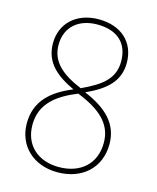

<svg xmlns="http://www.w3.org/2000/svg" viewBox="-111 -801 727 889"><g transform="rotate(15 252.5 -357.0)"><path d="M252 -724C146 -724 75 -658 75 -562C75 -468 139 -419 222 -380C124 -340 54 -281 54 -173C54 -65 134 10 249 10C366 10 449 -63 449 -178C449 -278 382 -337 278 -381C368 -422 429 -471 429 -562C429 -661 360 -724 252 -724ZM252 -699C346 -699 402 -651 402 -562C402 -479 348 -438 253 -394C160 -433 102 -480 102 -562C102 -648 163 -699 252 -699ZM81 -173C81 -277 156 -329 249 -367L272 -357C374 -312 422 -257 422 -177C422 -76 352 -15 249 -15C149 -15 81 -75 81 -173Z"/></g></svg>

Font: Noto Sans Lao SemiCondensed Thin
Style: Regular
Weight: 100
Width: 4
Designer: Monotype Design Team
Foundry: Monotype Imaging Inc.
Version: Version 2.003